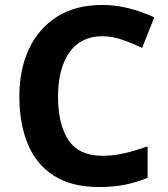

<svg xmlns="http://www.w3.org/2000/svg" viewBox="-20 -744 677 774"><path d="M393 -598Q306 -598 260 -533Q214 -468 214 -355Q214 -241 256.5 -178.5Q299 -116 393 -116Q437 -116 480.5 -126Q524 -136 575 -154V-27Q528 -8 482 1Q436 10 379 10Q269 10 197.5 -35.5Q126 -81 92 -163.5Q58 -246 58 -356Q58 -464 97 -547Q136 -630 210.5 -677Q285 -724 393 -724Q446 -724 499.5 -710.5Q553 -697 602 -674L553 -551Q513 -570 472.5 -584Q432 -598 393 -598Z"/></svg>

Font: Noto Sans Myanmar
Style: Bold
Weight: 700
Designer: Monotype Design Team
Foundry: Monotype Imaging Inc.
Version: Version 2.107; ttfautohint (v1.8.4.7-5d5b)